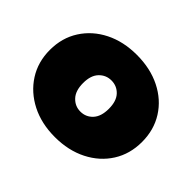

<svg xmlns="http://www.w3.org/2000/svg" viewBox="-129 -742 937 937"><g transform="rotate(45 339.0 -273.5)"><path d="M339 10Q246 10 174.5 -26.5Q103 -63 62 -127Q21 -191 21 -274Q21 -357 62 -421Q103 -485 174.5 -521Q246 -557 339 -557Q432 -557 504 -521Q576 -485 616.5 -421Q657 -357 657 -274Q657 -191 616.5 -127Q576 -63 504 -26.5Q432 10 339 10ZM339 -166Q377 -166 402.5 -193.5Q428 -221 428 -274Q428 -327 402.5 -354Q377 -381 339 -381Q302 -381 276 -354Q250 -327 250 -274Q250 -221 276 -193.5Q302 -166 339 -166Z"/></g></svg>

Font: Montserrat Black
Style: Regular
Weight: 900
Designer: Julieta Ulanovsky
Foundry: Julieta Ulanovsky
Version: Version 9.000; ttfautohint (v1.8.4.7-5d5b)